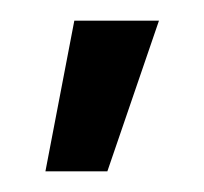

<svg xmlns="http://www.w3.org/2000/svg" viewBox="-20 -100 198 186"><path d="M52 -80 24 66H84L134 -80Z"/></svg>

Font: Online Auction - Bold
Style: Bold
Weight: 500
Designer: Mohamed Mostafa, the designer of Online Auction
Foundry: Kief Type Foundry
Version: ""